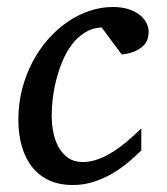

<svg xmlns="http://www.w3.org/2000/svg" viewBox="-20 -514 475 546"><path d="M402.8 -423.8Q402.8 -414.1 399.9 -403.8Q397 -393.6 388.4 -384.8Q379.9 -376 365 -368.9Q350.1 -361.8 326.2 -358.9L269 -436Q242.2 -434.6 221.2 -421.4Q200.2 -408.2 184.3 -387.2Q168.5 -366.2 157.5 -339.6Q146.5 -313 139.6 -285.6Q132.8 -258.3 129.9 -232.4Q127 -206.5 127 -186Q127 -161.6 131.6 -137.9Q136.2 -114.3 146.7 -95.5Q157.2 -76.7 174.1 -64.9Q190.9 -53.2 215.8 -53.2Q235.8 -53.2 256.3 -60.3Q276.9 -67.4 297.6 -80.1Q318.4 -92.8 339.4 -110.4Q360.4 -127.9 381.8 -148.9V-85.9Q366.2 -70.8 346.2 -53.7Q326.2 -36.6 301.8 -22Q277.3 -7.3 248.3 2.4Q219.2 12.2 186 12.2Q150.4 12.2 121.8 -0.2Q93.3 -12.7 73.5 -36.4Q53.7 -60.1 43 -94.7Q32.2 -129.4 32.2 -173.8Q32.2 -218.8 42.7 -259.8Q53.2 -300.8 71.8 -336.4Q90.3 -372.1 115.7 -401.1Q141.1 -430.2 170.9 -450.9Q200.7 -471.7 233.9 -482.9Q267.1 -494.1 300.8 -494.1Q327.6 -494.1 347.2 -487.3Q366.7 -480.5 378.9 -470.2Q391.1 -460 397 -447.5Q402.8 -435.1 402.8 -423.8Z"/></svg>

Font: Charis SIL
Style: Italic
Weight: 400
Italic angle: -11°
Foundry: SIL International
Version: Version 4.112